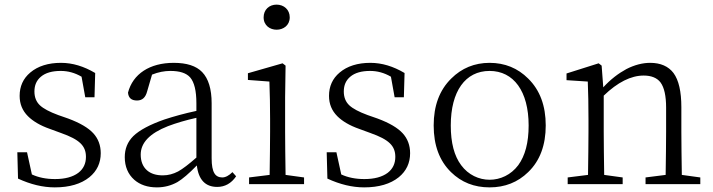

<svg xmlns="http://www.w3.org/2000/svg" viewBox="-20 -797 3087 831"><path d="M217 14C281 14 331 -1 367 -30C400 -57 416 -92 416 -134C416 -168 405 -197 384 -220C362 -244 326 -265 275 -284L232 -299C194 -313 168 -327 153 -341C137 -356 129 -376 129 -401C129 -428 138 -449 157 -465C177 -482 206 -490 243 -490C274 -490 304 -482 333 -465L349 -376H389L392 -481C343 -510 294 -525 244 -525C189 -525 144 -511 111 -483C80 -457 65 -423 65 -382C65 -347 77 -318 101 -294C122 -273 153 -254 196 -239L245 -221C324 -193 352 -166 352 -118C352 -89 341 -66 319 -49C295 -31 261 -22 218 -22C179 -22 146 -29 118 -42L97 -138H55L58 -24C112 1 165 14 217 14Z M659 14C692 14 721 6 748 -9C770 -22 798 -46 832 -81C839 -19 869 12 920 12C953 12 981 -3 1002 -34L986 -52C971 -37 956 -29 942 -29C927 -29 915 -35 908 -47C900 -60 896 -81 896 -112V-350C896 -412 882 -457 855 -485C829 -512 788 -525 732 -525C628 -525 555 -477 534 -396C536 -373 549 -362 573 -362C596 -362 610 -375 617 -402L638 -474C665 -485 692 -490 717 -490C758 -490 786 -481 803 -462C821 -441 830 -404 830 -350V-317C778 -306 732 -293 692 -280C629 -258 584 -234 557 -208C532 -183 520 -153 520 -117C520 -76 534 -43 561 -19C586 3 619 14 659 14ZM685 -38C656 -38 633 -45 616 -60C598 -76 589 -99 589 -128C589 -179 628 -220 707 -251C744 -265 785 -277 830 -287V-115C797 -86 771 -66 751 -55C730 -44 708 -38 685 -38Z M1296 0V-29L1216 -40C1215 -113 1214 -176 1214 -227V-376L1216 -513L1203 -523L1053 -480V-451L1146 -444C1148 -391 1149 -337 1149 -282V-227C1149 -176 1148 -113 1147 -40L1058 -29V0ZM1121 -722C1121 -650 1234 -651 1234 -722C1234 -755 1209 -777 1177 -777C1145 -777 1121 -755 1121 -722Z M1556 14C1620 14 1670 -1 1706 -30C1739 -57 1755 -92 1755 -134C1755 -168 1744 -197 1723 -220C1701 -244 1665 -265 1614 -284L1571 -299C1533 -313 1507 -327 1492 -341C1476 -356 1468 -376 1468 -401C1468 -428 1477 -449 1496 -465C1516 -482 1545 -490 1582 -490C1613 -490 1643 -482 1672 -465L1688 -376H1728L1731 -481C1682 -510 1633 -525 1583 -525C1528 -525 1483 -511 1450 -483C1419 -457 1404 -423 1404 -382C1404 -347 1416 -318 1440 -294C1461 -273 1492 -254 1535 -239L1584 -221C1663 -193 1691 -166 1691 -118C1691 -89 1680 -66 1658 -49C1634 -31 1600 -22 1557 -22C1518 -22 1485 -29 1457 -42L1436 -138H1394L1397 -24C1451 1 1504 14 1556 14Z M1932 -52C1977 -8 2032 14 2099 14C2165 14 2221 -8 2266 -52C2317 -101 2342 -169 2342 -254C2342 -339 2317 -407 2266 -457C2221 -502 2165 -525 2099 -525C2034 -525 1978 -502 1933 -457C1882 -407 1857 -339 1857 -254C1857 -168 1882 -101 1932 -52ZM2223 -82C2160 2 2038 2 1976 -82C1946 -122 1931 -179 1931 -254C1931 -402 1994 -490 2099 -490C2203 -490 2268 -402 2268 -254C2268 -180 2253 -123 2223 -82Z M2675 0V-29L2595 -40C2594 -113 2593 -176 2593 -227V-383C2653 -441 2711 -470 2766 -470C2799 -470 2824 -460 2839 -440C2855 -418 2863 -382 2863 -331V-227C2863 -176 2862 -113 2861 -40L2774 -29V0H3011V-29L2931 -40C2930 -113 2929 -176 2929 -227V-333C2929 -400 2918 -450 2895 -481C2873 -510 2839 -525 2794 -525C2761 -525 2726 -516 2691 -498C2656 -479 2622 -453 2591 -419L2584 -513L2571 -523L2432 -479V-450L2524 -444C2526 -396 2527 -342 2527 -281V-227C2527 -176 2526 -113 2525 -40L2437 -29V0Z"/></svg>

Font: AllPunType Light
Style: Regular
Weight: 300
Version: 1.0